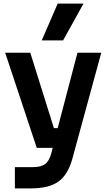

<svg xmlns="http://www.w3.org/2000/svg" viewBox="-20 -837 602 1071"><path d="M332 -611.8H212.9L301.8 -816.9H445.8ZM151.9 213.9H63V95.2H165Q208.5 95.2 231.7 78.1Q254.9 61 266.1 18.1L273.9 -12.2H185.1L8.8 -543H148.9L280.8 -122.1H301.8L412.1 -543H544.9L383.8 47.9Q358.9 138.2 305.7 176Q252.4 213.9 151.9 213.9Z"/></svg>

Font: Sora SemiBold
Style: Regular
Weight: 600
Designer: Jonathan Barnbrook, Julián Moncada
Foundry: Barnbrook Fonts
Version: Version 2.000